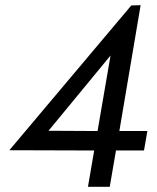

<svg xmlns="http://www.w3.org/2000/svg" viewBox="-20 -720 605 740"><path d="M356 -215 167 -216 406 -506ZM16 -141 343 -140 319 0H403L427 -140H535L548 -215H440L522 -700L486 -699Z"/></svg>

Font: Jost* 400 Book Italic
Style: Italic
Weight: 400
Italic angle: -10°
Version: Version 3.200; ttfautohint (v0.97) -l 8 -r 50 -G 200 -x 14 -